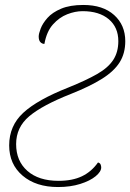

<svg xmlns="http://www.w3.org/2000/svg" viewBox="-20 -744 525 774"><path d="M214 10Q125 10 71 -36Q17 -82 17 -158Q17 -237 74 -289.5Q131 -342 255 -391Q327 -420 371.5 -445.5Q416 -471 436.5 -502.5Q457 -534 457 -578Q457 -634 418.5 -666.5Q380 -699 313 -699Q283 -699 251 -686.5Q219 -674 193.5 -645.5Q168 -617 159 -567Q150 -567 143 -574Q136 -581 136 -597Q136 -608 144 -629Q152 -650 171.5 -672Q191 -694 226.5 -709Q262 -724 316 -724Q395 -724 440 -683.5Q485 -643 485 -578Q485 -529 462.5 -493Q440 -457 391.5 -426.5Q343 -396 265 -365Q151 -320 98 -275.5Q45 -231 45 -163Q45 -95 90.5 -55Q136 -15 216 -15Q272 -15 310.5 -33.5Q349 -52 375 -89Q383 -87 385.5 -81Q388 -75 388 -69Q388 -52 365.5 -33.5Q343 -15 303.5 -2.5Q264 10 214 10Z"/></svg>

Font: Noto Serif Thin
Style: Italic
Weight: 100
Italic angle: -12°
Designer: Monotype Design Team
Foundry: Monotype Imaging Inc.
Version: Version 2.014; ttfautohint (v1.8.4.7-5d5b)